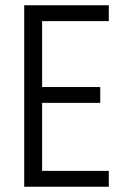

<svg xmlns="http://www.w3.org/2000/svg" viewBox="-20 -708 471 728"><path d="M71.8 0V-688H392.5V-627.9H139.7V-378H360.1V-318H139.7V-60.1H392.5V0Z"/></svg>

Font: Saira Thin Condensed
Style: Regular
Weight: 100
Width: 3
Version: Version 1.101